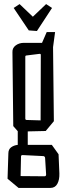

<svg xmlns="http://www.w3.org/2000/svg" viewBox="-20 -792 322 941"><path d="M17 84 21 -40Q21 -60 34.5 -70Q48 -80 67 -82V-149L45 -174L41 -536Q40 -557 57 -569.5Q74 -582 97 -582H186L209 -635H250L240 -561L244 -198L204 -150L116 -148V-82H234L267 -36L271 58Q272 89 261 109Q250 129 227 129H71ZM180 -523Q180 -529 173 -528L109 -520Q107 -520 105.5 -518.5Q104 -517 104 -514V-211Q104 -204 111 -204L179 -202ZM206 63 201 -18Q201 -21 198.5 -24Q196 -27 192 -27L91 -32Q83 -32 83 -25L81 71L198 72Q206 72 206 63ZM121 -643 47 -753 76 -772 141 -710 206 -772 235 -753 161 -640Z"/></svg>

Font: Bahianita
Style: Regular
Weight: 400
Designer: Pablo Cosgaya & Dani Raskovsky
Foundry: Pablo Cosgaya & Dani Raskovsky
Version: Version 1.008